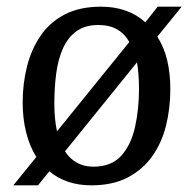

<svg xmlns="http://www.w3.org/2000/svg" viewBox="-20 -542 579 576"><path d="M20 14 89 -71Q69 -103 58.5 -144.5Q48 -186 48 -235Q48 -291 61 -342.5Q74 -394 101.5 -434.5Q129 -475 174 -498.5Q219 -522 283 -522Q324 -522 357.5 -510Q391 -498 416 -475L453 -522H525L452 -432Q472 -401 481.5 -361.5Q491 -322 491 -274Q491 -217 478 -165Q465 -113 436.5 -73Q408 -33 363 -9.5Q318 14 254 14Q215 14 183.5 3Q152 -8 128 -28L94 14ZM260 -42Q314 -42 343.5 -74.5Q373 -107 385 -160.5Q397 -214 397 -275Q397 -297 395.5 -317Q394 -337 391 -355L175 -88Q189 -66 210.5 -54Q232 -42 260 -42ZM151 -148 368 -416Q354 -441 331 -454Q308 -467 275 -467Q235 -467 209 -448Q183 -429 168.5 -396Q154 -363 148.5 -320.5Q143 -278 143 -231Q143 -209 145 -187.5Q147 -166 151 -148Z"/></svg>

Font: Literata 18pt
Style: Italic
Weight: 400
Italic angle: -2°
Designer: Latin by Veronika Burian and Jose Scaglione. Greek by Irene Vlachou. Cyrillic by Vera Evstafieva
Foundry: TypeTogether
Version: Version 3.103;gftools[0.9.29]